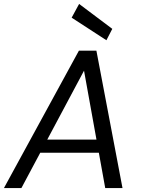

<svg xmlns="http://www.w3.org/2000/svg" viewBox="-35 -958 720 978"><path d="M-15 0 367 -700H456L589 0H501L393 -598L74 0ZM126 -180 161 -247H497L508 -180ZM507 -753 330 -868 368 -938 537 -811Z"/></svg>

Font: DM Sans 12pt
Style: Italic
Weight: 400
Italic angle: -10°
Version: Version 4.004;gftools[0.9.30]